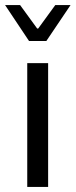

<svg xmlns="http://www.w3.org/2000/svg" viewBox="-25 -734 297 754"><path d="M-5 -714H54L121 -622H125L192 -714H252L157 -573H89ZM82 0V-486H164V0Z"/></svg>

Font: RibengUni
Style: Regular
Weight: 400
Designer: (1) Dr. Andrew Glass (Program Manager at Microsoft Corporation)
(2) Bivuti Chakma (Suz Moriz)
(3) Paul D. Hunt (Adobe Co
Foundry: Bivuti Chakma and Jyoti Chakma
Version: Version 1.2020